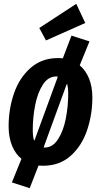

<svg xmlns="http://www.w3.org/2000/svg" viewBox="-20 -849 527 1002"><path d="M462 -340Q462 -251 434.5 -169.5Q407 -88 349 -36Q291 16 205 16Q189 16 181 15L135 133L42 103L92 -20Q60 -46 42.5 -89.5Q25 -133 25 -190Q25 -280 53 -361.5Q81 -443 139.5 -494.5Q198 -546 283 -546Q300 -546 308 -545L353 -663L447 -633L396 -508Q428 -481 445 -438.5Q462 -396 462 -340ZM151 -172Q151 -135 158 -115L161 -119L279 -441L281 -450H274Q231 -450 203.5 -407Q176 -364 163.5 -300Q151 -236 151 -172ZM336 -359Q336 -391 330 -412L327 -407L211 -89L208 -79H213Q255 -79 283 -122.5Q311 -166 323.5 -230.5Q336 -295 336 -359ZM378 -829 425 -729 220 -638 185 -703Z"/></svg>

Font: Fira Sans Extra Condensed SemiBold
Style: Italic
Weight: 600
Width: 3
Italic angle: -8°
Designer: Carrois Corporate & Edenspiekermann AG
Foundry: Carrois Corporate GbR & Edenspiekermann AG
Version: Version 4.203